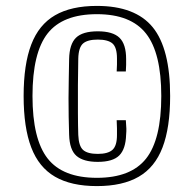

<svg xmlns="http://www.w3.org/2000/svg" viewBox="-20 -625 656 650"><path d="M308 5Q221 5 166.2 -26.8Q111.5 -58.5 85.8 -125.8Q60 -193 60 -300Q60 -407 85.8 -474.2Q111.5 -541.5 166.2 -573.2Q221 -605 308 -605Q438 -605 497 -532.8Q556 -460.5 556 -300Q556 -193 530.2 -125.8Q504.5 -58.5 449.8 -26.8Q395 5 308 5ZM308 -23Q423 -23 474.5 -88Q526 -153 526 -300Q526 -445.5 474.5 -511.2Q423 -577 308 -577Q192.5 -577 141.2 -511.8Q90 -446.5 90 -300Q90 -154 141.2 -88.5Q192.5 -23 308 -23ZM311 -77Q262.5 -77 239 -97.2Q215.5 -117.5 214 -169Q213 -198.5 212.5 -229.5Q212 -260.5 212 -292.8Q212 -325 212.8 -358.2Q213.5 -391.5 214 -425Q215 -475.5 237.2 -497.2Q259.5 -519 311 -519Q362 -519 384.5 -497.2Q407 -475.5 407 -425Q407 -414.5 407 -405.5Q407 -396.5 406 -383H375Q376 -396.5 376 -406.2Q376 -416 376 -427Q376 -464.5 360.8 -477.8Q345.5 -491 311 -491Q276.5 -491 261.2 -477.8Q246 -464.5 245 -427Q244 -386.5 243.8 -337Q243.5 -287.5 243.8 -242Q244 -196.5 245 -168Q246.5 -130.5 261.5 -117.2Q276.5 -104 311 -104Q345.5 -104 360.8 -117.8Q376 -131.5 376 -168Q376 -180 376 -190.5Q376 -201 375 -218H406Q407.5 -198 407.8 -189.2Q408 -180.5 407 -169Q405.5 -120.5 383.8 -98.8Q362 -77 311 -77Z"/></svg>

Font: Big Shoulders Text Thin Thin
Style: Regular
Weight: 250
Version: Version 2.002